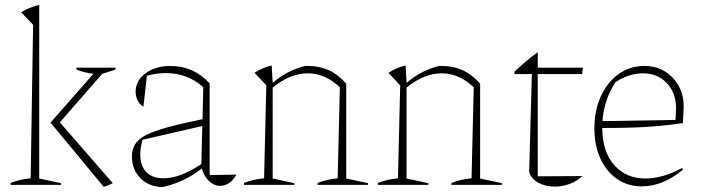

<svg xmlns="http://www.w3.org/2000/svg" viewBox="-20 -754 2863 783"><path d="M23 0V-8Q39 -14 58 -19Q77 -24 105 -27L115 -653L66 -704Q101 -725 140 -734V-26L229 -7V0ZM403 8 186 -254 361 -453Q343 -455 325.5 -459.5Q308 -464 292 -470V-478H451V-470L397 -453L224 -255L440 -7Q423 2 403 8Z M643 9Q588 8 553 -27Q518 -62 518 -116Q518 -144 530.5 -165Q543 -186 574.5 -202.5Q606 -219 662 -234.5Q718 -250 806 -268L809 -398Q746 -456 655 -456Q619 -456 579 -445L565 -319Q550 -327 541.5 -344Q533 -361 533 -380Q533 -425 573.5 -455Q614 -485 675 -485Q770 -485 835 -414V-40L944 -42Q931 -18 913.5 -7Q896 4 878 4Q854 4 833.5 -14.5Q813 -33 803 -67Q766 -38 728 -20Q690 -2 643 9ZM552 -123Q552 -78 576.5 -52.5Q601 -27 647 -27Q715 -27 801 -85L805 -240L561 -184Q552 -152 552 -123Z M975 0V-8Q991 -14 1010 -19Q1029 -24 1057 -27L1066 -406L1018 -457Q1050 -478 1088 -487L1092 -416Q1122 -442 1155 -459Q1188 -476 1224 -485H1238Q1282 -485 1320 -468Q1358 -451 1392 -413V-26L1481 -7V0H1275V-8Q1291 -14 1310 -19Q1329 -24 1357 -27L1366 -398Q1306 -455 1235 -455Q1164 -455 1092 -397V-26L1181 -7V0Z M1521 0V-8Q1537 -14 1556 -19Q1575 -24 1603 -27L1612 -406L1564 -457Q1596 -478 1634 -487L1638 -416Q1668 -442 1701 -459Q1734 -476 1770 -485H1784Q1828 -485 1866 -468Q1904 -451 1938 -413V-26L2027 -7V0H1821V-8Q1837 -14 1856 -19Q1875 -24 1903 -27L1912 -398Q1852 -455 1781 -455Q1710 -455 1638 -397V-26L1727 -7V0Z M2173 -541V-478H2357L2354 -452H2173V-35L2355 -36Q2332 -14 2302 -3.5Q2272 7 2242 7Q2206 7 2177 -8Q2148 -23 2138 -52L2149 -452H2078V-462Q2101 -483 2123.5 -502.5Q2146 -522 2173 -541Z M2597 6Q2540 6 2496.5 -24Q2453 -54 2428.5 -107.5Q2404 -161 2404 -231Q2404 -303 2430 -360.5Q2456 -418 2502 -451.5Q2548 -485 2608 -485Q2655 -485 2691 -463Q2727 -441 2748 -403Q2769 -365 2768 -316L2765 -252Q2717 -245 2669.5 -240.5Q2622 -236 2566 -234Q2510 -232 2436 -232Q2437 -134 2485.5 -80Q2534 -26 2612 -26Q2682 -26 2762 -69L2765 -62Q2683 6 2597 6ZM2490 -419Q2443 -347 2437 -260L2735 -265L2737 -313Q2737 -375 2699.5 -415Q2662 -455 2603 -455Q2545 -455 2490 -419Z"/></svg>

Font: Piazzolla Thin
Style: Regular
Weight: 100
Designer: Juan Pablo del Peral
Foundry: Huerta Tipografica
Version: Version 1.330